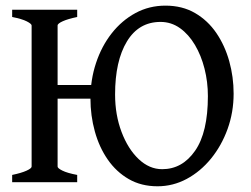

<svg xmlns="http://www.w3.org/2000/svg" viewBox="-20 -650 895 685"><path d="M542 14.6Q483.9 14.6 439.5 -11Q395 -36.6 364.5 -80.6Q334 -124.5 318.4 -180.9Q302.7 -237.3 302.7 -298.8Q302.7 -365.2 322.5 -425Q342.3 -484.9 378.4 -531Q414.6 -577.1 463.4 -603.5Q512.2 -629.9 570.3 -629.9Q630.4 -629.9 675.8 -603.5Q721.2 -577.1 751.7 -532.5Q782.2 -487.8 797.9 -431.6Q813.5 -375.5 813.5 -315.9Q813.5 -249.5 792 -189.9Q770.5 -130.4 732.9 -84.2Q695.3 -38.1 646.2 -11.7Q597.2 14.6 542 14.6ZM23.4 0V-25.9Q56.2 -32.7 74.5 -41Q92.8 -49.3 92.8 -55.7V-559.1Q92.8 -564.9 75.7 -573.7Q58.6 -582.5 23.4 -589.4V-615.2H255.4V-589.4Q222.2 -582.5 203.9 -574.2Q185.5 -565.9 185.5 -559.1V-55.7Q185.5 -49.8 202.6 -41.3Q219.7 -32.7 255.4 -25.9V0ZM164.6 -297.9V-346.7H351.6V-297.9ZM558.6 -46.4Q630.4 -46.4 676 -112.1Q721.7 -177.7 721.7 -307.1Q721.7 -357.9 709.7 -405Q697.8 -452.1 675.5 -489.7Q653.3 -527.3 622.1 -549.6Q590.8 -571.8 552.7 -571.8Q475.1 -571.8 432.9 -502.2Q390.6 -432.6 390.6 -313Q390.6 -240.2 413.6 -179.4Q436.5 -118.7 474.6 -82.5Q512.7 -46.4 558.6 -46.4Z"/></svg>

Font: Gentium Book Plus
Style: Regular
Weight: 400
Designer: Victor Gaultney, Annie Olsen, Iska Routamaa, Becca Hirsbrunner
Foundry: SIL International
Version: Version 6.101